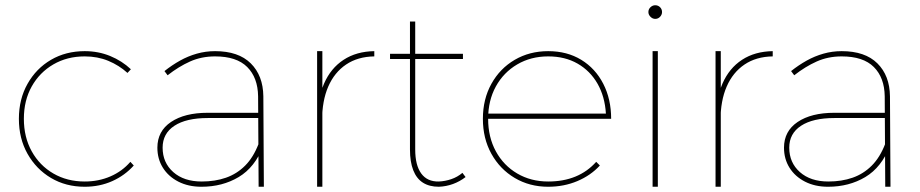

<svg xmlns="http://www.w3.org/2000/svg" viewBox="-20 -712 3508 732"><path d="M466 -434Q434 -463 393 -480Q352 -497 303 -497Q236 -497 183.5 -466.5Q131 -436 101 -382.5Q71 -329 71 -259Q71 -189 101 -135Q131 -81 183.5 -50.5Q236 -20 303 -20Q356 -20 401 -39.5Q446 -59 477 -95L490 -81Q456 -43 408 -21.5Q360 0 303 0Q231 0 174.5 -33.5Q118 -67 85 -125.5Q52 -184 52 -259Q52 -334 85 -392.5Q118 -451 174.5 -484Q231 -517 303 -517Q355 -517 400 -498.5Q445 -480 479 -448Z M772 -262Q690 -262 645 -232.5Q600 -203 600 -149Q600 -92 640.5 -56Q681 -20 749 -20Q800 -20 841.5 -34.5Q883 -49 914.5 -80.5Q946 -112 966 -164L984 -156Q952 -74 890 -37Q828 0 748 0Q698 0 660 -19.5Q622 -39 601 -72.5Q580 -106 580 -149Q580 -212 632 -247Q684 -282 772 -282H975V-262ZM964 -345Q963 -416 922.5 -456.5Q882 -497 800 -497Q748 -497 704.5 -477.5Q661 -458 619 -425L607 -441Q636 -464 666.5 -481Q697 -498 730.5 -507.5Q764 -517 800 -517Q889 -517 936 -470.5Q983 -424 984 -345L986 0H966Z M1407 -497Q1344 -496 1299.5 -466Q1255 -436 1231.5 -382Q1208 -328 1208 -253H1190Q1190 -335 1215.5 -393.5Q1241 -452 1290 -484Q1339 -516 1407 -517ZM1189 -517H1209V0H1189Z M1563 -142Q1563 -82 1586 -50.5Q1609 -19 1653 -20Q1677 -21 1700.5 -29Q1724 -37 1743 -53L1755 -37Q1733 -20 1707 -10.5Q1681 -1 1653 0Q1617 0 1592.5 -15.5Q1568 -31 1555.5 -63Q1543 -95 1543 -142V-630H1563ZM1467 -507H1745V-487H1467Z M2290 -279Q2286 -344 2258 -393Q2230 -442 2182 -469.5Q2134 -497 2070 -497Q2004 -497 1952 -466.5Q1900 -436 1870.5 -382.5Q1841 -329 1841 -259Q1841 -189 1870.5 -135Q1900 -81 1952 -50.5Q2004 -20 2070 -20Q2186 -20 2253 -95L2267 -81Q2232 -43 2181 -21.5Q2130 0 2070 0Q1999 0 1942.5 -33.5Q1886 -67 1853.5 -125.5Q1821 -184 1821 -259Q1821 -334 1853.5 -392.5Q1886 -451 1942.5 -484Q1999 -517 2070 -517Q2142 -517 2196 -484Q2250 -451 2280 -392.5Q2310 -334 2310 -259H1833V-279Z M2468 -517H2488V0H2468ZM2478 -692Q2489 -692 2496.5 -684.5Q2504 -677 2504 -666Q2504 -656 2496.5 -648Q2489 -640 2478 -640Q2468 -640 2460 -648Q2452 -656 2452 -666Q2452 -677 2460 -684.5Q2468 -692 2478 -692Z M2926 -497Q2863 -496 2818.5 -466Q2774 -436 2750.5 -382Q2727 -328 2727 -253H2709Q2709 -335 2734.5 -393.5Q2760 -452 2809 -484Q2858 -516 2926 -517ZM2708 -517H2728V0H2708Z M3161 -262Q3079 -262 3034 -232.5Q2989 -203 2989 -149Q2989 -92 3029.5 -56Q3070 -20 3138 -20Q3189 -20 3230.5 -34.5Q3272 -49 3303.5 -80.5Q3335 -112 3355 -164L3373 -156Q3341 -74 3279 -37Q3217 0 3137 0Q3087 0 3049 -19.5Q3011 -39 2990 -72.5Q2969 -106 2969 -149Q2969 -212 3021 -247Q3073 -282 3161 -282H3364V-262ZM3353 -345Q3352 -416 3311.5 -456.5Q3271 -497 3189 -497Q3137 -497 3093.5 -477.5Q3050 -458 3008 -425L2996 -441Q3025 -464 3055.5 -481Q3086 -498 3119.5 -507.5Q3153 -517 3189 -517Q3278 -517 3325 -470.5Q3372 -424 3373 -345L3375 0H3355Z"/></svg>

Font: Alexandria Thin
Style: Regular
Weight: 250
Designer: Mohamed Gaber
Foundry: Kief Type Foundry
Version: Version 5.100